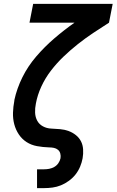

<svg xmlns="http://www.w3.org/2000/svg" viewBox="-20 -760 601 990"><path d="M171 210V113H207Q220 113 233.5 110.5Q247 108 259.5 101Q272 94 280.5 82Q289 70 292 56Q294 44 291 32Q288 20 279 12.5Q270 5 258 2.5Q246 0 233 0Q201 -1 171 -6.5Q141 -12 117 -27.5Q93 -43 77 -67Q61 -91 53.5 -119.5Q46 -148 47 -179Q48 -210 54 -241V-244Q67 -304 95.5 -361.5Q124 -419 167 -469Q210 -519 260 -562Q310 -605 364 -643H132L151 -740H561L542 -643Q501 -617 460.5 -590Q420 -563 381.5 -532.5Q343 -502 307.5 -468Q272 -434 242.5 -395.5Q213 -357 193 -313.5Q173 -270 165 -226Q160 -202 161 -179Q162 -156 172 -137.5Q182 -119 201.5 -108.5Q221 -98 244 -97Q267 -96 290 -94Q313 -92 333.5 -84.5Q354 -77 371 -63.5Q388 -50 397.5 -31.5Q407 -13 408.5 10Q410 33 406 56Q402 78 393 99.5Q384 121 369.5 139.5Q355 158 335 172.5Q315 187 294 195.5Q273 204 251 207Q229 210 207 210Z"/></svg>

Font: Lode Term
Style: Bold Italic
Weight: 700
Italic angle: -11°
Monospace: yes
Designer: Belleve Invis
Foundry: Belleve Invis
Version: Version 29.2.0